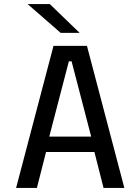

<svg xmlns="http://www.w3.org/2000/svg" viewBox="-20 -926 690 946"><path d="M592.7 0H490.2L445.2 -177H206.8L161.8 0H59.3L243.6 -700H408.4ZM319.3 -623.9 222.8 -253.1H429.2L332.7 -623.9ZM279.1 -763.9 116 -906H225.4L372.4 -763.9Z"/></svg>

Font: Trispace Thin
Style: Regular
Weight: 100
Designer: Tyler Finck
Foundry: Etcetera Type Company
Version: Version 1.210